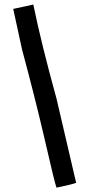

<svg xmlns="http://www.w3.org/2000/svg" viewBox="-20 -865 399 858"><path d="M128.9 -844.7Q164.1 -671.9 232.4 -424.8L320.3 -47.9Q300.8 -40.5 232.4 -26.4Q224.6 -46.4 175.8 -258.8Q136.7 -427.2 78.1 -645.5L39.1 -825.2Z"/></svg>

Font: ww_drahtTSB
Style: Regular
Weight: 400
Designer: Dr. Wolfgang Wiebecke
Version: Version 1.06 May 21, 2010, initial release